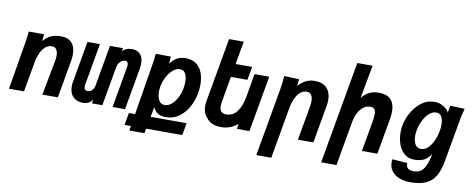

<svg xmlns="http://www.w3.org/2000/svg" viewBox="-79 -1182 4358 1768"><g transform="rotate(10 2100.0 -298.0)"><path d="M112 -550H255L249 -485.5Q282.5 -525.5 321 -542Q359.5 -558.5 414 -558.5Q480 -558.5 514.2 -520.5Q548.5 -482.5 548.5 -413Q548.5 -382 543 -352.5L481 0H336L398 -326Q403 -351 403 -374.5Q403 -409 389.5 -431.2Q376 -453.5 345 -453.5Q310 -453.5 283 -428.5Q256 -403.5 239.2 -365.2Q222.5 -327 215 -285L164.5 0H24L97 -435.5Q108.5 -502 112 -550Z M589.5 -122Q589.5 -146 593.5 -167.5L661 -550H777.5L708 -155Q707 -150 707 -141.5Q707 -123.5 715.5 -113.8Q724 -104 738.5 -104Q762.5 -104 780.5 -121.5Q798.5 -139 803 -163L871.5 -550H994.5L986 -518.5Q1019.5 -556.5 1080 -556.5Q1102.5 -556.5 1125.5 -547Q1148.5 -537.5 1165.5 -511.5Q1182.5 -485.5 1182.5 -439.5Q1182.5 -418 1178 -390L1109 0H992.5L1060.5 -386Q1062 -395 1062 -403Q1062 -419.5 1055.5 -429.5Q1049 -439.5 1034 -439.5Q1017.5 -439.5 1002.2 -430Q987 -420.5 976.8 -405.8Q966.5 -391 963.5 -376L897 0H799L806.5 -37Q788 -12 767.5 -1.2Q747 9.5 716.5 9.5Q657 9.5 623.2 -25Q589.5 -59.5 589.5 -122Z M1150 28.5H1208L1284.5 -438Q1289.5 -469.5 1293.8 -498.8Q1298 -528 1299.5 -551.5L1440 -550L1435.5 -483Q1466.5 -525 1501 -542.5Q1535.5 -560 1577 -560Q1639.5 -560 1679 -529.8Q1718.5 -499.5 1736 -450.2Q1753.5 -401 1753.5 -341.5Q1753.5 -303 1746.5 -263.5Q1735.5 -199 1703.8 -137.2Q1672 -75.5 1617.5 -34.2Q1563 7 1488 7Q1402 7 1371 -66L1353 28.5H1690L1669.5 143H1331.5L1323.5 186.5H1182L1189 143H1129.5ZM1606.5 -284.5Q1612 -314.5 1612 -342.5Q1612 -390 1596 -420.2Q1580 -450.5 1544.5 -450.5Q1509.5 -450.5 1477.8 -422.8Q1446 -395 1423.5 -351.8Q1401 -308.5 1393 -263.5Q1388.5 -239 1388.5 -214.5Q1388.5 -165.5 1406.5 -133.2Q1424.5 -101 1460.5 -101Q1495.5 -101 1526.2 -128Q1557 -155 1577.8 -197.2Q1598.5 -239.5 1606.5 -284.5Z M1868 -53Q1849.5 -71 1840 -98Q1830.5 -125 1830.5 -158.5Q1830.5 -181 1835 -205.5L1940.5 -802H2077.5L2039.5 -586.5H2194L2172 -462H2017.5L1977 -231Q1972 -204.5 1972 -182Q1972 -147.5 1987 -131Q2002 -114.5 2036 -114.5Q2097.5 -114.5 2135.5 -166.5Q2173.5 -218.5 2188 -299L2227.5 -525H2365L2272 0L2155 -0.5L2162.5 -48.5Q2133.5 -23.5 2094.5 -7.2Q2055.5 9 2008.5 9Q1959 9 1923.2 -7Q1887.5 -23 1868 -53Z M2499.5 -555 2639 -550 2633.5 -485.5Q2667.5 -525.5 2704.8 -542.8Q2742 -560 2789 -560Q2859 -560 2898 -519.2Q2937 -478.5 2937 -406.5Q2937 -379.5 2932 -352.5L2870 0H2725.5L2782.5 -321Q2787 -348 2787 -369Q2787 -404 2773.8 -426.5Q2760.5 -449 2729 -449Q2694 -449 2667 -424Q2640 -399 2623 -360.5Q2606 -322 2598.5 -280L2513 206.5H2373L2486 -435.5Q2495 -486.5 2499.5 -555Z M3141.5 -790H3284.5L3227 -478Q3262 -521 3299.2 -538.2Q3336.5 -555.5 3383 -555.5Q3462 -555.5 3498 -516.8Q3534 -478 3534 -405Q3534 -369 3526.5 -327L3468.5 0H3324L3372 -272Q3381 -322.5 3381 -352Q3381 -386 3369 -400.2Q3357 -414.5 3330 -414.5Q3295.5 -414.5 3266.5 -393.2Q3237.5 -372 3217.5 -333.5Q3197.5 -295 3188.5 -245L3116 168.5H2972.5Z M3611.5 56.5Q3611.5 39.5 3614 26.5L3755.5 37Q3754.5 46 3754.5 49.5Q3754.5 75 3773.2 88.2Q3792 101.5 3825 101.5Q3863 101.5 3889.2 84.5Q3915.5 67.5 3934.5 26.8Q3953.5 -14 3967 -85.5L3960.5 -76.5Q3932.5 -35 3896.2 -19.8Q3860 -4.5 3811 -4.5Q3755 -4.5 3717.5 -37.5Q3680 -70.5 3662.2 -122.2Q3644.5 -174 3644.5 -232Q3644.5 -265.5 3649.5 -292.5Q3660 -353 3693.8 -415.2Q3727.5 -477.5 3781.8 -519.5Q3836 -561.5 3904.5 -561.5Q3939.5 -561.5 3966.2 -549.8Q3993 -538 4010.5 -524Q4021.5 -515.5 4029.5 -504.5Q4037.5 -493.5 4041 -484L4053 -551.5L4188.5 -546Q4170.5 -482.5 4165 -449.5L4093.5 -44Q4077 49 4044.2 103.2Q4011.5 157.5 3955.2 182Q3899 206.5 3810.5 206.5Q3752.5 206.5 3707.2 188.2Q3662 170 3636.8 136Q3611.5 102 3611.5 56.5ZM3997.5 -302Q4003.5 -337 4003.5 -364Q4003.5 -410 3987.8 -438.8Q3972 -467.5 3937 -467.5Q3901 -467.5 3869.5 -438.2Q3838 -409 3816.2 -363.2Q3794.5 -317.5 3786.5 -269.5Q3782.5 -244 3782.5 -222Q3782.5 -174 3800.8 -143.5Q3819 -113 3856.5 -113Q3892.5 -113 3921.5 -141.5Q3950.5 -170 3969.8 -213.2Q3989 -256.5 3997.5 -302Z"/></g></svg>

Font: JuliaMono ExtraBoldItalic
Style: Regular
Weight: 800
Italic angle: -9°
Monospace: yes
Designer: cormullion
Foundry: corm
Version: Version 0.049; ttfautohint (v1.8.4)